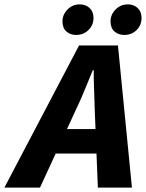

<svg xmlns="http://www.w3.org/2000/svg" viewBox="-84 -859 668 879"><path d="M-64 0 278 -651H456L520 0H364L350 -349Q349 -396 347 -442Q345 -488 345 -538H341Q321 -489 302 -443Q283 -397 260 -349L99 0ZM110 -156 136 -268H436L410 -156ZM264 -699Q238 -699 220 -715Q202 -731 202 -761Q202 -792 225 -815.5Q248 -839 281 -839Q308 -839 326 -822.5Q344 -806 344 -777Q344 -744 321 -721.5Q298 -699 264 -699ZM485 -699Q458 -699 440 -715Q422 -731 422 -761Q422 -792 445 -815.5Q468 -839 502 -839Q528 -839 546 -822.5Q564 -806 564 -777Q564 -744 541.5 -721.5Q519 -699 485 -699Z"/></svg>

Font: Source Sans 3 ExtraBold
Style: Italic
Weight: 800
Italic angle: -11°
Version: Version 3.052;hotconv 1.1.0;makeotfexe 2.6.0